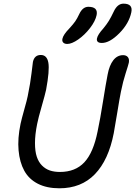

<svg xmlns="http://www.w3.org/2000/svg" viewBox="-20 -996 736 1045"><path d="M534.2 -762.2Q518.6 -762.2 512 -768.6Q505.4 -774.9 507.8 -787.1Q512.2 -808.1 542 -840.8Q561 -863.8 572.8 -883.1Q584.5 -902.3 599.1 -933.1Q619.1 -976.1 651.9 -976.1Q704.6 -976.1 694.8 -929.2Q682.1 -868.2 629.6 -815.2Q577.1 -762.2 534.2 -762.2ZM346.2 -756.8Q331.5 -756.8 324.2 -764.4Q316.9 -772 319.8 -785.2Q324.2 -807.1 357.9 -841.8Q379.4 -865.2 389.6 -880.1Q399.9 -895 411.1 -918.9Q429.7 -959 460.9 -959Q514.6 -959 505.9 -914.1Q499 -880.9 470 -843.3Q440.9 -805.7 405.8 -781.2Q370.6 -756.8 346.2 -756.8ZM303.2 28.8Q234.4 28.8 185.8 3.9Q137.2 -21 112.1 -66.9Q86.9 -112.8 81.1 -177.5Q75.2 -242.2 91.8 -321.8Q97.7 -349.1 112.5 -401.6Q127.4 -454.1 130.9 -473.1Q145.5 -544.4 151.4 -596.4Q157.2 -648.4 159.2 -659.2Q167.5 -696.8 202.1 -696.8Q235.8 -696.8 243.2 -654.8Q250.5 -612.8 231 -507.8Q225.6 -482.4 206.8 -417Q188 -351.6 182.1 -320.8Q170.4 -262.7 170.4 -217.5Q170.4 -172.4 180.2 -143.1Q189.9 -113.8 208.7 -95Q227.5 -76.2 251.5 -68.1Q275.4 -60.1 306.2 -60.1Q390.1 -60.1 439.2 -112.8Q488.3 -165.5 511.2 -280.8Q525.4 -347.7 540.5 -443.1Q555.7 -538.6 565.9 -590.8Q575.2 -640.6 596.7 -668.2Q618.2 -695.8 649.9 -695.8Q667 -695.8 675.8 -685.3Q684.6 -674.8 681.2 -654.8Q678.7 -643.1 664.1 -597.9Q649.4 -552.7 638.2 -497.1Q630.4 -458.5 618.2 -382.8Q606 -307.1 599.1 -271Q570.8 -125 496.6 -48.1Q422.4 28.8 303.2 28.8Z"/></svg>

Font: Shantell Sans Bouncy
Style: Italic
Weight: 400
Italic angle: -11.31°
Designer: Stephen Nixon, Anya Danilova, Shantell Martin
Foundry: Arrow Type
Version: Version 1.006;[9816181b4]